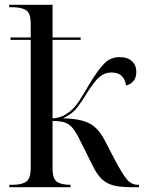

<svg xmlns="http://www.w3.org/2000/svg" viewBox="-20 -780 607 800"><path d="M19 0V-10H33Q69 -10 88.5 -22.5Q108 -35 108 -82V-614H24V-624H108V-681Q108 -726 88 -738Q68 -750 31 -750H18V-760H199V-624H316V-614H199V-287Q225 -288 245 -298.5Q265 -309 282 -325Q299 -342 315.5 -368Q332 -394 352 -429Q389 -490 415 -516Q441 -542 478 -542Q512 -542 530 -525Q548 -508 548 -481Q548 -455 535 -441Q522 -427 505 -424Q502 -448 487.5 -463Q473 -478 444 -478Q416 -478 394 -459Q372 -440 344 -395Q321 -357 301 -331Q281 -305 242 -287Q292 -286 324 -277Q356 -268 377.5 -248.5Q399 -229 416 -196L456 -119Q488 -58 507.5 -34Q527 -10 555 -10H559V0H529Q482 0 452.5 -7.5Q423 -15 402 -36Q381 -57 362 -98L316 -190Q298 -228 283 -246Q268 -264 249 -270Q230 -276 199 -276V-78Q199 -34 218 -22Q237 -10 271 -10H274V0Z"/></svg>

Font: Noto Serif Display SemiCondensed
Style: Regular
Weight: 400
Width: 4
Designer: Monotype Design Team
Foundry: Monotype Imaging Inc.
Version: Version 2.009